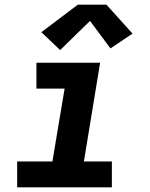

<svg xmlns="http://www.w3.org/2000/svg" viewBox="-20 -797 640 817"><path d="M53 0V-110H203L255 -420H135V-530H406L337 -110H456V0ZM236 -584 156 -660 311 -777H433L544 -654L450 -591L363 -708Z"/></svg>

Font: Iosevka Curly Slab XBdExObl
Style: Regular
Weight: 800
Width: 7
Italic angle: -9°
Monospace: yes
Designer: Belleve Invis
Foundry: Belleve Invis
Version: Version 11.1.0; ttfautohint (v1.8.3)